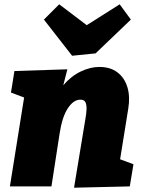

<svg xmlns="http://www.w3.org/2000/svg" viewBox="-20 -866 667 892"><path d="M324 6 377 -315Q381 -337 382 -357Q383 -377 377.5 -390Q372 -403 353 -403Q322 -403 295.5 -363.5Q269 -324 257 -246L219 0H26L92 -413L31 -436L47 -536L293 -544L274 -470Q311 -513 355.5 -534Q400 -555 441 -555Q493 -555 526 -529.5Q559 -504 572 -460.5Q585 -417 576 -362L538 -126L600 -103L583 0ZM536 -846 588 -775 424 -618 315 -607 184 -775 255 -846 383 -749Z"/></svg>

Font: Bitter Black
Style: Italic
Weight: 900
Italic angle: -9°
Designer: Sol Matas, and Bitter project Authors
Foundry: Sol Matas
Version: Version 2.001